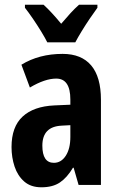

<svg xmlns="http://www.w3.org/2000/svg" viewBox="-20 -786 504 816"><path d="M246 -557Q326 -557 367.5 -508Q409 -459 409 -362V0H314L293 -73H290Q265 -31 234.5 -10.5Q204 10 156 10Q111 10 83 -14.5Q55 -39 42 -78Q29 -117 29 -161Q29 -247 76 -290.5Q123 -334 211 -338L279 -341V-363Q279 -452 219 -452Q171 -452 107 -414L71 -511Q146 -557 246 -557ZM242 -252Q160 -248 160 -167Q160 -94 209 -94Q240 -94 259.5 -124Q279 -154 279 -204V-254ZM181 -606Q171 -626 154.5 -653Q138 -680 119.5 -707Q101 -734 86 -753V-766H165Q199 -735 240 -685Q263 -712 280 -730.5Q297 -749 316 -766H394V-753Q380 -734 362 -707.5Q344 -681 327.5 -654Q311 -627 300 -606Z"/></svg>

Font: Noto Sans Myanmar ExtraCondensed
Style: Bold
Weight: 700
Width: 2
Designer: Monotype Design Team
Foundry: Monotype Imaging Inc.
Version: Version 2.107; ttfautohint (v1.8.4.7-5d5b)